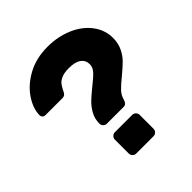

<svg xmlns="http://www.w3.org/2000/svg" viewBox="-191 -848 986 986"><g transform="rotate(-45 302.0 -355.0)"><path d="M469 -334Q433 -305 415 -286Q397 -267 390 -242Q383 -215 363 -215H241Q230 -215 222 -223Q214 -231 214 -242Q214 -277 229.5 -305Q245 -333 266 -353.5Q287 -374 322 -402Q359 -431 377 -450.5Q395 -470 395 -493Q395 -522 372.5 -538.5Q350 -555 305 -555Q271 -555 251.5 -546.5Q232 -538 223 -527Q214 -516 205 -499Q199 -484 192 -476.5Q185 -469 171 -469H49Q40 -469 33.5 -475Q27 -481 27 -491Q28 -540 62.5 -591Q97 -642 159.5 -676Q222 -710 305 -710Q379 -710 441 -683.5Q503 -657 539 -609.5Q575 -562 575 -504Q575 -465 560 -434.5Q545 -404 524.5 -383.5Q504 -363 469 -334ZM365 0H239Q228 0 220 -8Q212 -16 212 -27V-128Q212 -139 220 -147Q228 -155 239 -155H365Q376 -155 384 -147Q392 -139 392 -128V-27Q392 -16 384 -8Q376 0 365 0Z"/></g></svg>

Font: Rubik
Style: Regular
Weight: 700
Designer: Hubert & Fischer
Foundry: Hubert & Fischer
Version: Version 1.100